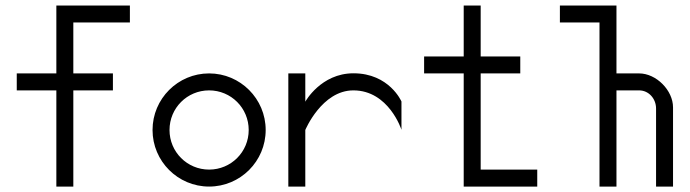

<svg xmlns="http://www.w3.org/2000/svg" viewBox="-20 -687 2540 707"><path d="M187.5 -354.2V0H250V-354.2H395.8V-416.7H250V-604.2H458.3V-666.7H187.5V-416.7H41.7V-354.2Z M604.2 -208.3C604.2 -289.2 669.2 -354.2 750 -354.2C830.8 -354.2 895.8 -289.2 895.8 -208.3C895.8 -127.5 830.8 -62.5 750 -62.5C669.2 -62.5 604.2 -127.5 604.2 -208.3ZM541.7 -208.3C541.7 -93.3 635 0 750 0C865 0 958.3 -93.3 958.3 -208.3C958.3 -323.3 865 -416.7 750 -416.7C635 -416.7 541.7 -323.3 541.7 -208.3Z M1041.7 -416.7V0H1104.2V-208.4C1104.2 -208.4 1165 -354.2 1281.2 -354.2C1411.7 -354.2 1458.3 -209.2 1458.3 -209.2V-313.3C1458.3 -313.3 1413.6 -417.1 1281.6 -417.1C1161.5 -417.1 1104.2 -312.6 1104.2 -312.6V-416.7Z M1687.5 -666.7V-479.2H1541.7V-416.7H1687.5V0H1958.3V-62.5H1750V-416.7H1895.8V-479.2H1750V-666.7Z M2187.5 -604.2V0H2250V-354.2H2333.3C2369.2 -354.2 2395.8 -323.3 2395.8 -287.5V0H2458.3V-291.7C2458.3 -354.2 2396.7 -416.7 2333.3 -416.7H2250V-666.7H2041.7V-604.2Z"/></svg>

Font: Amy Mono
Style: Regular
Weight: 400
Monospace: yes
Version: Version 001.000